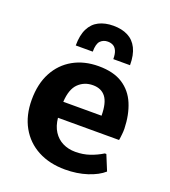

<svg xmlns="http://www.w3.org/2000/svg" viewBox="-139 -858 858 969"><g transform="rotate(20 290.0 -373.0)"><path d="M321.3 9.8Q237.8 9.8 175.3 -23.4Q112.8 -56.6 78.1 -118.4Q43.5 -180.2 43.5 -264.2Q43.5 -349.6 76.2 -410.9Q108.9 -472.2 167.7 -505.4Q226.6 -538.6 304.2 -538.6Q384.3 -538.6 433.8 -506.6Q483.4 -474.6 507.3 -417.7Q531.2 -360.8 533.2 -285.6Q533.2 -270 531.7 -256.6Q530.3 -243.2 529.1 -234.4Q527.8 -225.6 527.3 -223.6H199.2Q203.6 -180.7 222.4 -151.4Q241.2 -122.1 271.5 -106.9Q301.8 -91.8 339.4 -91.8Q380.9 -91.8 416.5 -104Q452.1 -116.2 482.9 -135.3H491.2L524.9 -53.2Q493.7 -25.4 439.7 -7.8Q385.7 9.8 321.3 9.8ZM196.8 -308.6H402.3Q401.9 -377.4 378.4 -408Q355 -438.5 310.1 -438.5Q263.7 -438.5 232.2 -408Q200.7 -377.4 196.8 -308.6ZM158.7 -597.2Q158.7 -652.3 176.3 -687.5Q193.8 -722.7 226.8 -739.3Q259.8 -755.9 304.7 -755.9Q349.6 -755.9 382.3 -739.3Q415 -722.7 432.6 -687.5Q450.2 -652.3 450.2 -597.2H360.4Q360.4 -625.5 353 -641.6Q345.7 -657.7 333.3 -664.3Q320.8 -670.9 304.7 -670.9Q281.2 -670.9 265.6 -655.3Q250 -639.6 250 -597.2Z"/></g></svg>

Font: Comme
Style: Bold
Weight: 700
Version: Version 1.000;gftools[0.9.27]